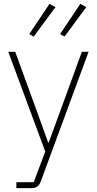

<svg xmlns="http://www.w3.org/2000/svg" viewBox="-20 -777 503 997"><path d="M288 -187 405 -508H440L191 167Q187 178 180 186Q173 194 163.5 197Q154 200 139 200H65V169H155L215 10L23 -508H59L176 -187L230 -37H233ZM268 -740 155 -587 132 -600 237 -757ZM428 -740 315 -587 292 -600 397 -757Z"/></svg>

Font: IBM Plex Sans ExtraLight
Style: Regular
Weight: 250
Designer: Mike Abbink, Paul van der Laan, Pieter van Rosmalen
Foundry: Bold Monday
Version: Version 3.201